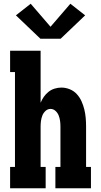

<svg xmlns="http://www.w3.org/2000/svg" viewBox="-20 -1006 540 1026"><path d="M34 0V-114H60V-621H34V-735H197V-457Q204 -474 214.5 -489Q225 -504 239.5 -515.5Q254 -527 272 -532.5Q290 -538 308 -538Q331 -538 353 -529Q375 -520 390.5 -503Q406 -486 415.5 -465Q425 -444 430.5 -421.5Q436 -399 438 -376Q440 -353 440 -330V-114H466V0H276V-114H303V-330Q303 -345 301 -360Q299 -375 293.5 -389Q288 -403 276.5 -413.5Q265 -424 250 -424Q235 -424 223.5 -413.5Q212 -403 206.5 -389Q201 -375 199 -360Q197 -345 197 -330V-114H224V0ZM196 -799 65 -924 144 -986 250 -863 356 -986 435 -924 304 -799Z"/></svg>

Font: Iosevka Slab Heavy
Style: Regular
Weight: 900
Monospace: yes
Designer: Belleve Invis
Foundry: Belleve Invis
Version: Version 11.1.0; ttfautohint (v1.8.3)